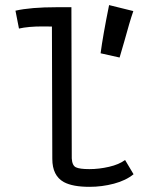

<svg xmlns="http://www.w3.org/2000/svg" viewBox="-20 -723 558 751"><path d="M501.5 -679.7Q493.2 -655.8 485.1 -627.9Q477.1 -600.1 466.6 -562.5Q456.1 -524.9 447.8 -498L373.5 -514.6Q382.3 -582.5 406.7 -703.1ZM202.6 -694.8H259.3L260.7 -103.5Q262.2 -75.7 276.9 -68.6Q291.5 -61.5 329.6 -61.5Q367.7 -61.5 406.7 -70.6Q445.8 -79.6 469.2 -97.2L502.4 -41.5Q472.7 -17.1 425.8 -4.6Q378.9 7.8 330.1 7.8Q264.2 7.8 230 -10.7Q184.6 -35.6 184.6 -101.6L183.1 -619.1Q179.7 -619.1 167.5 -619.4Q155.3 -619.6 147 -619.6Q90.3 -619.6 54.2 -611.3L40.5 -681.2Q99.6 -694.8 202.6 -694.8Z"/></svg>

Font: FantasqueSansM Nerd Font
Style: Regular
Weight: 400
Monospace: yes
Designer: Jany Belluz
Version: Version 1.8.0 ; ttfautohint (v1.8.2);Nerd Fonts 3.4.0